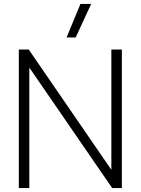

<svg xmlns="http://www.w3.org/2000/svg" viewBox="-20 -949 710 969"><path d="M386 -929H440L362 -760H316ZM75 -699H125L542 -92V-699H595V0H546L128 -608V0H75Z"/></svg>

Font: Prompt ExtraLight
Style: Regular
Weight: 275
Designer: Katatrad Team
Foundry: CadsonDemak
Version: Version 1.001